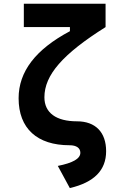

<svg xmlns="http://www.w3.org/2000/svg" viewBox="-20 -752 626 1007"><path d="M346.2 234.4C473.6 204.6 536.6 141.1 536.6 41C536.6 -58.6 480.5 -115.7 383.8 -115.7C275.4 -115.7 212.9 -159.7 212.9 -241.7C212.9 -358.4 308.6 -468.3 533.7 -609.9V-732.4H105V-609.9H346.7V-588.4C166.5 -492.7 77.6 -376.5 77.6 -236.8C77.6 -78.1 174.8 9.8 345.2 9.8C380.9 9.8 401.4 24.4 401.4 49.3C401.4 80.1 362.3 102.5 283.2 118.2Z"/></svg>

Font: Cascadia Code
Style: Bold
Weight: 700
Monospace: yes
Designer: Aaron Bell
Foundry: Saja Typeworks
Version: Version 2404.023